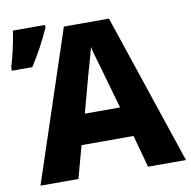

<svg xmlns="http://www.w3.org/2000/svg" viewBox="-122 -821 897 902"><g transform="rotate(-10 326.5 -370.0)"><path d="M-40 -555H58C95 -613 124 -667 151 -727V-740H-2C-9 -686 -29 -605 -40 -571ZM-1 0H180L222 -154H470L512 0H693L452 -717H237ZM263 -297 309 -468C328 -534 340 -577 346 -601C347 -589 359 -548 379 -480L431 -297Z"/></g></svg>

Font: Kathrein 85 Heavy
Style: Regular
Weight: 900
Designer: Lazydogs Typefoundry, based on Open Sans by Ascender Corporation
Foundry: Lazydogs Typefoundry
Version: Version 1.003;PS 001.003;hotconv 1.0.88;makeotf.lib2.5.64775